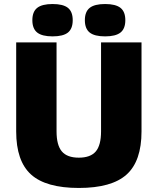

<svg xmlns="http://www.w3.org/2000/svg" viewBox="-20 -910 780 950"><path d="M60.1 -259.8V-700.2H259.8V-259.8Q259.8 -191.9 285.9 -160.9Q312 -129.9 370.1 -129.9Q427.7 -129.9 453.9 -160.6Q480 -191.4 480 -259.8V-700.2H680.2V-259.8Q680.2 -112.8 606.4 -46.4Q532.7 20 370.1 20Q207.5 20 133.8 -46.4Q60.1 -112.8 60.1 -259.8ZM164.1 -871.1Q188 -890.1 240.2 -890.1Q292.5 -890.1 316.2 -871.1Q339.8 -852.1 339.8 -810.1Q339.8 -768.1 316.2 -749Q292.5 -730 240.2 -730Q188 -730 164.1 -749Q140.1 -768.1 140.1 -810.1Q140.1 -852.1 164.1 -871.1ZM423.8 -871.1Q447.8 -890.1 500 -890.1Q552.2 -890.1 576.2 -871.1Q600.1 -852.1 600.1 -810.1Q600.1 -768.1 576.2 -749Q552.2 -730 500 -730Q447.8 -730 423.8 -749Q399.9 -768.1 399.9 -810.1Q399.9 -852.1 423.8 -871.1Z"/></svg>

Font: Fivo Sans Heavy
Style: Regular
Weight: 900
Designer: Alexander Slobzheninov
Foundry: Alexander Slobzheninov
Version: 1.0